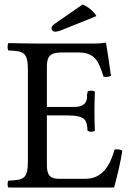

<svg xmlns="http://www.w3.org/2000/svg" viewBox="-20 -840 582 860"><path d="M312 -361H190V-541C190 -585 202 -605 256 -605H331C406 -605 422 -565 444 -496C447 -496 450 -495 453 -495C462 -495 470 -497 477 -501C472 -542 457 -638 455 -646C455 -648 454 -649 451 -649C434 -646 426 -645 402 -645H147C116 -645 58 -646 18 -647C15 -644 14 -637 14 -630C14 -624 15 -617 18 -614C88 -611 105 -606 105 -523V-122C105 -39 88 -34 18 -31C15 -28 14 -21 14 -14C14 -8 15 -3 18 0H491C505 -50 520 -114 528 -165C521 -169 513 -171 505 -171C501 -171 497 -171 493 -170C473 -98 438 -39 362 -39H246C204 -39 190 -55 190 -102V-323H281C366 -323 369 -300 372 -255C375 -252 382 -250 388 -250C395 -250 402 -252 405 -255C404 -281 403 -309 403 -343C403 -371 404 -405 405 -429C402 -432 395 -434 388 -434C382 -434 375 -432 372 -429C372 -421 371 -418 370 -418C369 -418 369 -417 369 -415C369 -414 370 -411 370 -408C370 -391 365 -361 312 -361ZM350 -820 226 -734C213 -725 211 -720 211 -713C211 -705 217 -698 226 -698C235 -698 247 -701 268 -710L412 -768C399 -789 379 -807 350 -820Z"/></svg>

Font: Ponomar Unicode
Style: Regular
Weight: 400
Version: 1.3